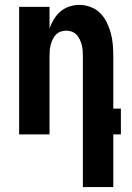

<svg xmlns="http://www.w3.org/2000/svg" viewBox="-20 -548 540 783"><path d="M318 215V-320Q318 -332 317 -343.5Q316 -355 313 -366Q310 -377 305 -387.5Q300 -398 292 -406.5Q284 -415 273 -419Q262 -423 250 -423Q238 -423 227 -419Q216 -415 208 -406.5Q200 -398 195 -387.5Q190 -377 187 -366Q184 -355 183 -343.5Q182 -332 182 -320V0H58V-520H182V-432Q189 -452 200 -470Q211 -488 227 -501.5Q243 -515 263 -521.5Q283 -528 304 -528Q327 -528 349.5 -519.5Q372 -511 388.5 -494.5Q405 -478 415.5 -456.5Q426 -435 432 -412.5Q438 -390 440 -366.5Q442 -343 442 -320V-105H473V0H442V215Z"/></svg>

Font: Iosevka Term Curly Extrabold
Style: Regular
Weight: 800
Designer: Belleve Invis
Foundry: Belleve Invis
Version: Version 32.3.0